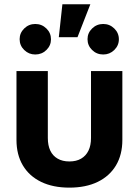

<svg xmlns="http://www.w3.org/2000/svg" viewBox="-20 -858 642 888"><path d="M300.8 9.8Q225.1 9.8 170.2 -16.8Q115.2 -43.5 85.7 -93Q56.2 -142.6 56.2 -210.9V-529.3H201.2V-219.7Q201.2 -185.5 212.6 -161.4Q224.1 -137.2 246.6 -124.3Q269 -111.3 300.8 -111.3Q333 -111.3 355.2 -124.3Q377.4 -137.2 389.2 -161.4Q400.9 -185.5 400.9 -219.7V-529.3H545.9V-210.9Q545.9 -142.6 516.4 -93Q486.8 -43.5 431.9 -16.8Q377 9.8 300.8 9.8ZM457.5 -606Q427.2 -606 406 -626.7Q384.8 -647.5 384.8 -676.8Q384.8 -705.6 406 -726.3Q427.2 -747.1 457.5 -747.1Q487.3 -747.1 508.5 -726.3Q529.8 -705.6 529.8 -676.3Q529.8 -647.5 508.5 -626.7Q487.3 -606 457.5 -606ZM143.1 -606Q113.3 -606 92 -626.7Q70.8 -647.5 70.8 -676.8Q70.8 -705.6 92 -726.3Q113.3 -747.1 143.1 -747.1Q173.3 -747.1 194.6 -726.3Q215.8 -705.6 215.8 -676.3Q215.8 -647.5 194.6 -626.7Q173.3 -606 143.1 -606ZM252 -686 268.6 -838.4H397.9L338.4 -686Z"/></svg>

Font: Inter 24pt
Style: Bold
Weight: 700
Designer: Rasmus Andersson
Foundry: rsms
Version: Version 4.001;git-66647c0bb